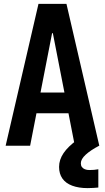

<svg xmlns="http://www.w3.org/2000/svg" viewBox="-20 -750 540 988"><path d="M9 0 178 -730H322L491 0H365L252 -579H248L135 0ZM111 -167V-274H389V-167ZM431 218Q385 218 351.5 205.5Q318 193 301 168.5Q284 144 284 109Q284 72 307 38Q330 4 377 -30L490 0Q446 23 421 46Q396 69 396 90Q396 102 401.5 109.5Q407 117 417 121Q427 125 440 125Q452 125 464 124Q476 123 486 121V215Q474 216 460.5 217Q447 218 431 218Z"/></svg>

Font: M PLUS Code Latin SemiBold
Style: Regular
Weight: 600
Designer: Coji Morishita
Foundry: UNDERFOREST DESIGN
Version: Version 1.002; ttfautohint (v1.8.3)